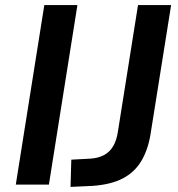

<svg xmlns="http://www.w3.org/2000/svg" viewBox="-20 -725 700 754"><path d="M42 0 154 -705H284L172 0ZM257 9 260 -98 335 -102Q366 -104 388.5 -116Q411 -128 424.5 -151Q438 -174 443 -208L522 -705H652L571 -197Q561 -136 534.5 -92Q508 -48 461.5 -24Q415 0 343 5Z"/></svg>

Font: Nunito Sans 11pt
Style: Bold Italic
Weight: 700
Italic angle: -9°
Version: Version 3.101;gftools[0.9.27]